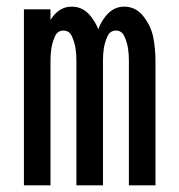

<svg xmlns="http://www.w3.org/2000/svg" viewBox="-20 -558 540 578"><path d="M52 0V-530H132V-498Q135 -503 139 -508Q162 -538 196 -538Q231 -538 254 -508Q268 -490 276 -470Q283 -490 297 -508Q320 -538 354 -538Q389 -538 412 -508.5Q435 -479 441.5 -445Q448 -411 448 -376V0H368V-376Q368 -394 365.5 -411.5Q363 -429 355 -447.5Q347 -466 329 -466Q311 -466 303 -447.5Q295 -429 292.5 -412Q290 -395 290 -376V0H210V-376Q210 -394 207.5 -411.5Q205 -429 197 -447.5Q189 -466 171 -466Q153 -466 145 -447.5Q137 -429 134.5 -411.5Q132 -394 132 -376V0Z"/></svg>

Font: Iosevka SS08
Style: Regular
Weight: 400
Monospace: yes
Designer: Belleve Invis
Foundry: Belleve Invis
Version: 2.1.0; ttfautohint (v1.8.2)